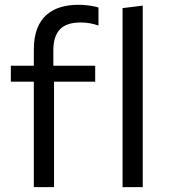

<svg xmlns="http://www.w3.org/2000/svg" viewBox="-20 -765 689 785"><path d="M118.3 0Q118.3 -55.3 118.3 -106.4Q118.3 -157.6 118.3 -218.8V-268.8Q118.3 -299.5 118.3 -333.2Q118.3 -366.8 118.3 -403.3Q118.3 -439.8 118.3 -479.3Q118.3 -518.9 118.3 -560.9Q118.3 -613.8 132.6 -649.4Q147 -685.1 172.1 -706Q197.3 -727 229.9 -736.2Q262.6 -745.4 299.6 -745.4Q316.3 -745.4 331.7 -743.8Q347.1 -742.3 360.2 -739.8Q373.3 -737.3 382.6 -734.3V-660.5Q366.4 -666.5 348.1 -669.8Q329.8 -673.1 310 -673.1Q251.6 -673.1 224.9 -644.8Q198.1 -616.5 198.1 -559.2Q198.1 -543.7 198.1 -524.4Q198.1 -505.1 198.1 -496.2L200.9 -477.3V-218.8Q200.9 -157.6 200.9 -106.4Q200.9 -55.3 200.9 0ZM24.3 -431.2V-496.2H369.2V-431.2Q319.2 -431.2 271.5 -431.2Q223.8 -431.2 175.8 -431.2H142.1ZM481.1 0Q481.1 -55.3 481.1 -106.4Q481.1 -157.6 481.1 -218.8V-493.7Q481.1 -556.5 481.1 -616.1Q481.1 -675.6 481.1 -731.8L563.6 -742Q563.6 -681.6 563.6 -620.8Q563.6 -559.9 563.6 -493.7V-218.8Q563.6 -157.6 563.6 -106.4Q563.6 -55.3 563.6 0Z"/></svg>

Font: Commissioner Thin
Style: Regular
Weight: 100
Designer: Kostas Bartsokas
Foundry: Kostas Bartsokas
Version: Version 1.001;gftools[0.9.23]